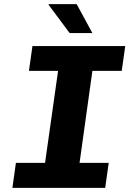

<svg xmlns="http://www.w3.org/2000/svg" viewBox="-20 -909 640 929"><path d="M40 0 57 -121H198L261 -566H120L137 -686H586L569 -566H427L365 -121H506L489 0ZM317 -749 215 -886 216 -889H351L427 -749Z"/></svg>

Font: Chivo Mono
Style: Bold Italic
Weight: 700
Italic angle: -8.05°
Monospace: yes
Version: Version 1.008